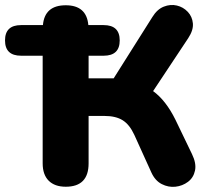

<svg xmlns="http://www.w3.org/2000/svg" viewBox="-40 -735 853 765"><path d="M222 9Q178 9 154 -15Q130 -39 130 -84V-513H44Q-20 -513 -20 -574Q-20 -635 44 -635H131Q138 -714 222 -714Q305 -714 312 -635H373Q437 -635 437 -574Q437 -513 373 -513H313V-423H413L567 -667Q586 -698 612.5 -708.5Q639 -719 664.5 -713Q690 -707 708 -688Q726 -669 728.5 -642Q731 -615 710 -583L570 -372Q621 -335 659 -258L725 -121Q743 -84 737 -55.5Q731 -27 709 -10.5Q687 6 659 9Q631 12 604.5 -1.5Q578 -15 563 -48L495 -198Q476 -239 448.5 -256Q421 -273 377 -273H313V-84Q313 9 222 9Z"/></svg>

Font: Chiron GoRound TC H
Style: Regular
Weight: 900
Designer: Ryoko NISHIZUKA 西塚涼子 (kana, bopomofo & ideographs); Paul D. Hunt (Latin, Greek & Cyrillic); Sandoll Communications 산돌커뮤니
Foundry: Adobe
Version: Version 1.000;hotconv 1.1.1;makeotfexe 2.6.0